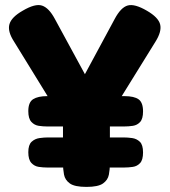

<svg xmlns="http://www.w3.org/2000/svg" viewBox="-20 -722 666 753"><path d="M556 -680Q601 -654 608 -626.5Q615 -599 590 -559L411 -270V-80Q411 -58 407 -37Q403 -16 384 -2.5Q365 11 319 11Q273 11 254 -2.5Q235 -16 231 -37.5Q227 -59 227 -82V-247L35 -559Q9 -599 17 -627Q25 -655 69 -680Q118 -709 145 -700Q172 -691 195 -648L313 -431L430 -648Q454 -693 481 -700.5Q508 -708 556 -680ZM165 -65Q149 -65 132 -67.5Q115 -70 103 -83Q91 -96 91 -125Q91 -154 104 -166Q117 -178 135 -180.5Q153 -183 169 -183H464Q481 -183 498.5 -180.5Q516 -178 528.5 -166Q541 -154 541 -124Q541 -95 529.5 -82.5Q518 -70 501 -67.5Q484 -65 467 -65ZM165 -226Q149 -226 132 -228.5Q115 -231 103 -244Q91 -257 91 -286Q91 -321 110 -333Q129 -345 165 -345H468Q506 -345 523.5 -332.5Q541 -320 541 -285Q541 -256 529.5 -243.5Q518 -231 501 -228.5Q484 -226 467 -226Z"/></svg>

Font: Fredoka SemiCondensed
Style: Bold
Weight: 700
Width: 4
Designer: Ben Nathan
Foundry: Milena B. Brandão, Ben Nathan
Version: Version 2.001